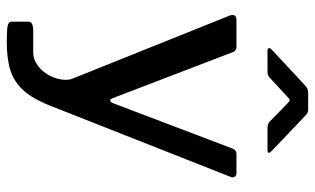

<svg xmlns="http://www.w3.org/2000/svg" viewBox="-206 -582 952 581"><g transform="rotate(90 270.5 -291.0)"><path d="M45 150V99Q45 85 73 85H138Q160 85 179.5 70Q199 55 210 32Q221 9 221 -13Q221 -26 217 -35L26 -511Q25 -513 25 -518Q25 -530 39 -530H121Q127 -530 132 -526.5Q137 -523 138 -517L276 -157Q279 -148 283 -148Q289 -148 293 -160L429 -518Q434 -530 445 -530H504Q511 -530 514.5 -524.5Q518 -519 515 -513L300 32Q279 86 253 114.5Q227 143 192.5 154Q158 165 106 165Q72 165 58.5 162.5Q45 160 45 150ZM295 -682Q286 -691 283 -691Q279 -691 270 -682L215 -631Q209 -626 206 -625Q203 -624 195 -624H133Q125 -624 125 -629Q125 -632 130 -637L235 -735Q241 -741 246.5 -744Q252 -747 262 -747H311Q318 -747 323 -743.5Q328 -740 332 -736L436 -637Q442 -631 442 -628Q442 -624 434 -624H367Q354 -624 347 -631Z"/></g></svg>

Font: Libre Franklin Medium
Style: Regular
Weight: 500
Designer: Pablo Impallari, Rodrigo Fuenzalida
Foundry: Impallari Type
Version: Version 1.002; ttfautohint (v1.5)